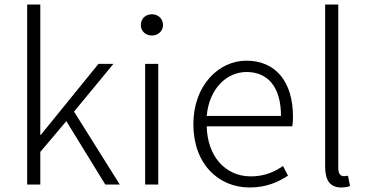

<svg xmlns="http://www.w3.org/2000/svg" viewBox="-20 -815 1623 848"><path d="M100 0H158V-144L273 -280L445 0H509L307 -322L481 -533H415L160 -219H158V-795H100Z M621 0H679V-533H621ZM651 -658C677 -658 700 -677 700 -704C700 -734 677 -752 651 -752C624 -752 602 -734 602 -704C602 -677 624 -658 651 -658Z M1082 13C1159 13 1209 -12 1252 -39L1230 -82C1190 -54 1145 -36 1088 -36C973 -36 896 -127 893 -257H1271C1273 -270 1274 -284 1274 -299C1274 -455 1197 -547 1068 -547C947 -547 834 -439 834 -266C834 -91 945 13 1082 13ZM893 -303C904 -425 982 -497 1069 -497C1162 -497 1221 -432 1221 -303Z M1487 13C1506 13 1516 10 1526 7L1517 -39C1506 -37 1502 -37 1498 -37C1484 -37 1474 -48 1474 -73V-795H1416V-79C1416 -17 1439 13 1487 13Z"/></svg>

Font: Noto Sans CJK Light
Style: Regular
Weight: 300
Designer: Ryoko NISHIZUKA (kana & ideographs); Paul D. Hunt (Latin, Greek & Cyrillic); Wenlong ZHANG (bopomofo); Sandoll Communica
Foundry: Adobe Systems Incorporated
Version: Version 1.000;PS 1;hotconv 1.0.78;makeotf.lib2.5.61930